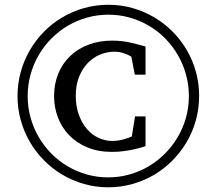

<svg xmlns="http://www.w3.org/2000/svg" viewBox="-20 -757 877 813"><path d="M596.2 -138.2Q594.7 -137.7 582.8 -133.8Q570.8 -129.9 551.5 -125.5Q532.2 -121.1 507.1 -117.4Q481.9 -113.8 454.1 -113.8Q395 -113.8 349.4 -133.1Q303.7 -152.3 272.5 -184.8Q241.2 -217.3 225.1 -260Q209 -302.7 209 -350.1Q209 -401.9 226.6 -444.8Q244.1 -487.8 276.4 -519Q308.6 -550.3 354 -567.6Q399.4 -585 455.1 -585Q494.1 -585 528.3 -577.4Q562.5 -569.8 596.2 -560.1V-440.9H550.8L536.1 -517.1Q524.9 -524.4 505.6 -531.2Q486.3 -538.1 464.8 -538.1Q433.1 -538.1 403.3 -525.6Q373.5 -513.2 350.8 -489.3Q328.1 -465.3 314.5 -430.9Q300.8 -396.5 300.8 -352.1Q300.8 -306.2 314 -270.5Q327.1 -234.9 348.6 -210.2Q370.1 -185.5 397.9 -172.9Q425.8 -160.2 455.1 -160.2Q467.3 -160.2 479.5 -161.9Q491.7 -163.6 502.4 -166.5Q513.2 -169.4 522.5 -172.9Q531.7 -176.3 538.1 -179.2L551.8 -264.2H596.2ZM779.8 -350.1Q779.8 -397.5 767.6 -441.4Q755.4 -485.4 733.4 -523.4Q711.4 -561.5 680.4 -593.3Q649.4 -625 611.3 -647.5Q573.2 -669.9 529.8 -682.4Q486.3 -694.8 439 -694.8Q391.6 -694.8 347.9 -682.4Q304.2 -669.9 266.4 -647.5Q228.5 -625 197.3 -593.5Q166 -562 143.8 -523.7Q121.6 -485.4 109.4 -441.4Q97.2 -397.5 97.2 -350.1Q97.2 -302.7 109.4 -259Q121.6 -215.3 143.8 -177Q166 -138.7 197 -107.2Q228 -75.7 265.9 -53.2Q303.7 -30.8 347.4 -18.3Q391.1 -5.9 438 -5.9Q484.9 -5.9 528.6 -18.3Q572.3 -30.8 610.1 -53.2Q647.9 -75.7 679.2 -107.2Q710.4 -138.7 732.9 -177Q755.4 -215.3 767.6 -259Q779.8 -302.7 779.8 -350.1ZM823.2 -351.1Q823.2 -297.9 809.6 -248.5Q795.9 -199.2 770.8 -156.2Q745.6 -113.3 710.4 -77.6Q675.3 -42 632.6 -16.8Q589.8 8.3 540.5 22.2Q491.2 36.1 438 36.1Q385.3 36.1 336.4 22.2Q287.6 8.3 244.9 -16.8Q202.1 -42 167 -77.4Q131.8 -112.8 106.7 -155.8Q81.5 -198.7 67.9 -248Q54.2 -297.4 54.2 -350.1Q54.2 -403.3 67.9 -452.6Q81.5 -502 106.7 -544.9Q131.8 -587.9 166.7 -623.3Q201.7 -658.7 244.4 -683.8Q287.1 -709 336.4 -722.9Q385.7 -736.8 439 -736.8Q492.7 -736.8 542 -722.7Q591.3 -708.5 634 -683.1Q676.8 -657.7 711.7 -622.3Q746.6 -586.9 771.5 -543.9Q796.4 -501 809.8 -452.1Q823.2 -403.3 823.2 -351.1Z"/></svg>

Font: Charis SIL Am
Style: Italic
Weight: 400
Italic angle: -11°
Foundry: SIL International
Version: Version 5.000